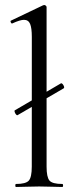

<svg xmlns="http://www.w3.org/2000/svg" viewBox="-20 -745 302 765"><path d="M50 -286.2Q47.4 -284.8 43.8 -289Q40.2 -293.2 38.5 -298.7Q36.8 -304.2 39 -305.4L222.6 -412.8Q226 -414.2 229.6 -410Q233.2 -405.8 235 -400.4Q236.8 -395 233.4 -392.8ZM43.8 0Q41 0 41 -6Q41 -12 43.8 -12Q82.8 -12 94.7 -25.3Q106.6 -38.6 106.6 -81L106.8 -597.8Q106.8 -633.4 100 -649.7Q93.2 -666 75.4 -666Q60 -666 29.4 -651.8Q25.6 -650 23 -656Q20.4 -662 24 -663L151.8 -724Q153.8 -725 156.6 -725Q159.2 -725 162.4 -722.5Q165.6 -720 165.6 -716.8V-81Q165.6 -39.4 177 -25.7Q188.4 -12 228.2 -12Q231.4 -12 231.4 -6Q231.4 0 228.2 0Q210.8 0 186.7 -1Q162.6 -2 136 -2Q110.2 -2 85.8 -1Q61.4 0 43.8 0Z"/></svg>

Font: Cormorant Garamond Light
Style: Regular
Weight: 300
Designer: Christian Thalmann (Catharsis Fonts)
Foundry: Catharsis Fonts
Version: Version 4.001